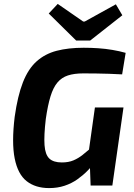

<svg xmlns="http://www.w3.org/2000/svg" viewBox="-20 -948 687 981"><path d="M408 -704Q446 -704 482.5 -701.5Q519 -699 554.5 -693Q590 -687 622 -678L604 -568Q570 -570 537 -571Q504 -572 472 -572.5Q440 -573 406 -573Q359 -573 327 -562.5Q295 -552 273.5 -526.5Q252 -501 238 -455.5Q224 -410 214 -340Q204 -255 207.5 -206.5Q211 -158 232 -138Q253 -118 296 -118Q330 -118 355 -128.5Q380 -139 402 -156.5Q424 -174 446 -193L468 -121Q450 -99 427 -75.5Q404 -52 375 -31.5Q346 -11 310 1Q274 13 231 13Q161 13 116 -22.5Q71 -58 55 -138.5Q39 -219 55 -351Q70 -458 97 -527Q124 -596 167 -634.5Q210 -673 269.5 -688.5Q329 -704 408 -704ZM611 -399 554 0H443L439 -108L428 -136L465 -399ZM572 -926 605 -870 441 -741H369L229 -879L275 -928L405 -838H413Z"/></svg>

Font: Exo 2
Style: Bold Italic
Weight: 700
Italic angle: -8°
Designer: Natanael Gama
Foundry: Natanael Gama
Version: Version 2.010